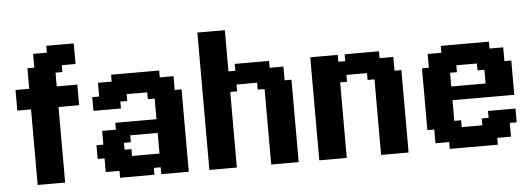

<svg xmlns="http://www.w3.org/2000/svg" viewBox="-43 -703 2262 819"><g transform="rotate(-5 1088.0 -294.0)"><path d="M235.3 -588.2H264.7V-558.8H235.3ZM264.7 -588.2H294.1V-558.8H264.7ZM264.7 -558.8H294.1V-529.4H264.7ZM235.3 -558.8H264.7V-529.4H235.3ZM235.3 -529.4H264.7V-500H235.3ZM264.7 -529.4H294.1V-500H264.7ZM205.9 -558.8H235.3V-529.4H205.9ZM205.9 -588.2H235.3V-558.8H205.9ZM176.5 -588.2H205.9V-558.8H176.5ZM176.5 -558.8H205.9V-529.4H176.5ZM147.1 -558.8H176.5V-529.4H147.1ZM117.6 -558.8H147.1V-529.4H117.6ZM117.6 -529.4H147.1V-500H117.6ZM147.1 -529.4H176.5V-500H147.1ZM176.5 -529.4H205.9V-500H176.5ZM205.9 -529.4H235.3V-500H205.9ZM176.5 -500H205.9V-470.6H176.5ZM147.1 -500H176.5V-470.6H147.1ZM117.6 -500H147.1V-470.6H117.6ZM205.9 -500H235.3V-470.6H205.9ZM88.2 -500H117.6V-470.6H88.2ZM88.2 -470.6H117.6V-441.2H88.2ZM88.2 -441.2H117.6V-411.8H88.2ZM117.6 -441.2H147.1V-411.8H117.6ZM117.6 -470.6H147.1V-441.2H117.6ZM147.1 -470.6H176.5V-441.2H147.1ZM147.1 -441.2H176.5V-411.8H147.1ZM176.5 -441.2H205.9V-411.8H176.5ZM176.5 -470.6H205.9V-441.2H176.5ZM176.5 -411.8H205.9V-382.4H176.5ZM147.1 -411.8H176.5V-382.4H147.1ZM147.1 -382.4H176.5V-352.9H147.1ZM117.6 -382.4H147.1V-352.9H117.6ZM88.2 -382.4H117.6V-352.9H88.2ZM88.2 -411.8H117.6V-382.4H88.2ZM117.6 -411.8H147.1V-382.4H117.6ZM29.4 -382.4H58.8V-352.9H29.4ZM58.8 -382.4H88.2V-352.9H58.8ZM176.5 -382.4H205.9V-352.9H176.5ZM205.9 -382.4H235.3V-352.9H205.9ZM235.3 -382.4H264.7V-352.9H235.3ZM264.7 -382.4H294.1V-352.9H264.7ZM264.7 -352.9H294.1V-323.5H264.7ZM235.3 -352.9H264.7V-323.5H235.3ZM205.9 -352.9H235.3V-323.5H205.9ZM58.8 -352.9H88.2V-323.5H58.8ZM29.4 -352.9H58.8V-323.5H29.4ZM88.2 -352.9H117.6V-323.5H88.2ZM117.6 -352.9H147.1V-323.5H117.6ZM147.1 -352.9H176.5V-323.5H147.1ZM176.5 -352.9H205.9V-323.5H176.5ZM88.2 -294.1H117.6V-264.7H88.2ZM117.6 -294.1H147.1V-264.7H117.6ZM147.1 -294.1H176.5V-264.7H147.1ZM176.5 -294.1H205.9V-264.7H176.5ZM176.5 -264.7H205.9V-235.3H176.5ZM147.1 -264.7H176.5V-235.3H147.1ZM117.6 -264.7H147.1V-235.3H117.6ZM88.2 -264.7H117.6V-235.3H88.2ZM117.6 -235.3H147.1V-205.9H117.6ZM117.6 -205.9H147.1V-176.5H117.6ZM147.1 -205.9H176.5V-176.5H147.1ZM176.5 -205.9H205.9V-176.5H176.5ZM176.5 -235.3H205.9V-205.9H176.5ZM147.1 -235.3H176.5V-205.9H147.1ZM88.2 -235.3H117.6V-205.9H88.2ZM88.2 -205.9H117.6V-176.5H88.2ZM88.2 -176.5H117.6V-147.1H88.2ZM117.6 -176.5H147.1V-147.1H117.6ZM117.6 -147.1H147.1V-117.6H117.6ZM147.1 -147.1H176.5V-117.6H147.1ZM176.5 -147.1H205.9V-117.6H176.5ZM176.5 -176.5H205.9V-147.1H176.5ZM147.1 -176.5H176.5V-147.1H147.1ZM88.2 -147.1H117.6V-117.6H88.2ZM88.2 -117.6H117.6V-88.2H88.2ZM117.6 -117.6H147.1V-88.2H117.6ZM147.1 -117.6H176.5V-88.2H147.1ZM176.5 -117.6H205.9V-88.2H176.5ZM176.5 -88.2H205.9V-58.8H176.5ZM176.5 -58.8H205.9V-29.4H176.5ZM176.5 -29.4H205.9V0H176.5ZM147.1 -29.4H176.5V0H147.1ZM117.6 -29.4H147.1V0H117.6ZM88.2 -29.4H117.6V0H88.2ZM88.2 -58.8H117.6V-29.4H88.2ZM88.2 -88.2H117.6V-58.8H88.2ZM117.6 -88.2H147.1V-58.8H117.6ZM147.1 -88.2H176.5V-58.8H147.1ZM147.1 -58.8H176.5V-29.4H147.1ZM117.6 -58.8H147.1V-29.4H117.6ZM29.4 -411.8H58.8V-382.4H29.4ZM58.8 -411.8H88.2V-382.4H58.8ZM205.9 -411.8H235.3V-382.4H205.9ZM235.3 -411.8H264.7V-382.4H235.3ZM264.7 -411.8H294.1V-382.4H264.7ZM88.2 -323.5H117.6V-294.1H88.2ZM117.6 -323.5H147.1V-294.1H117.6ZM147.1 -323.5H176.5V-294.1H147.1ZM176.5 -323.5H205.9V-294.1H176.5Z M588.2 0H558.8V-29.4H588.2ZM647.1 0H617.6V-29.4H647.1ZM558.8 0H529.4V-29.4H558.8ZM529.4 0H500V-29.4H529.4ZM500 0H470.6V-29.4H500ZM470.6 0H441.2V-29.4H470.6ZM441.2 -29.4H411.8V-58.8H441.2ZM470.6 -29.4H441.2V-58.8H470.6ZM470.6 -58.8H441.2V-88.2H470.6ZM411.8 -29.4H382.4V-58.8H411.8ZM411.8 -58.8H382.4V-88.2H411.8ZM441.2 -58.8H411.8V-88.2H441.2ZM470.6 -88.2H441.2V-117.6H470.6ZM500 -88.2H470.6V-117.6H500ZM441.2 -88.2H411.8V-117.6H441.2ZM411.8 -88.2H382.4V-117.6H411.8ZM382.4 -88.2H352.9V-117.6H382.4ZM382.4 -117.6H352.9V-147.1H382.4ZM382.4 -294.1H352.9V-323.5H382.4ZM382.4 -323.5H352.9V-352.9H382.4ZM411.8 -323.5H382.4V-352.9H411.8ZM411.8 -352.9H382.4V-382.4H411.8ZM411.8 -382.4H382.4V-411.8H411.8ZM441.2 -382.4H411.8V-411.8H441.2ZM470.6 -382.4H441.2V-411.8H470.6ZM500 -352.9H470.6V-382.4H500ZM500 -323.5H470.6V-352.9H500ZM470.6 -323.5H441.2V-352.9H470.6ZM470.6 -352.9H441.2V-382.4H470.6ZM441.2 -352.9H411.8V-382.4H441.2ZM441.2 -323.5H411.8V-352.9H441.2ZM441.2 -294.1H411.8V-323.5H441.2ZM470.6 -294.1H441.2V-323.5H470.6ZM470.6 -117.6H441.2V-147.1H470.6ZM441.2 -117.6H411.8V-147.1H441.2ZM411.8 -294.1H382.4V-323.5H411.8ZM411.8 -117.6H382.4V-147.1H411.8ZM500 -382.4H470.6V-411.8H500ZM500 -411.8H470.6V-441.2H500ZM470.6 -411.8H441.2V-441.2H470.6ZM529.4 -411.8H500V-441.2H529.4ZM558.8 -411.8H529.4V-441.2H558.8ZM588.2 -411.8H558.8V-441.2H588.2ZM617.6 -411.8H588.2V-441.2H617.6ZM647.1 -411.8H617.6V-441.2H647.1ZM647.1 -382.4H617.6V-411.8H647.1ZM676.5 -382.4H647.1V-411.8H676.5ZM705.9 -382.4H676.5V-411.8H705.9ZM705.9 -352.9H676.5V-382.4H705.9ZM735.3 -323.5H705.9V-352.9H735.3ZM705.9 -323.5H676.5V-352.9H705.9ZM735.3 -294.1H705.9V-323.5H735.3ZM735.3 -264.7H705.9V-294.1H735.3ZM735.3 -235.3H705.9V-264.7H735.3ZM735.3 -205.9H705.9V-235.3H735.3ZM735.3 -176.5H705.9V-205.9H735.3ZM735.3 -147.1H705.9V-176.5H735.3ZM705.9 -147.1H676.5V-176.5H705.9ZM705.9 -117.6H676.5V-147.1H705.9ZM735.3 -117.6H705.9V-147.1H735.3ZM735.3 -88.2H705.9V-117.6H735.3ZM705.9 -88.2H676.5V-117.6H705.9ZM705.9 -58.8H676.5V-88.2H705.9ZM705.9 -29.4H676.5V-58.8H705.9ZM676.5 -29.4H647.1V-58.8H676.5ZM647.1 -29.4H617.6V-58.8H647.1ZM617.6 -29.4H588.2V-58.8H617.6ZM617.6 -58.8H588.2V-88.2H617.6ZM647.1 -88.2H617.6V-117.6H647.1ZM676.5 -88.2H647.1V-117.6H676.5ZM647.1 -117.6H617.6V-147.1H647.1ZM647.1 -147.1H617.6V-176.5H647.1ZM647.1 -176.5H617.6V-205.9H647.1ZM647.1 -205.9H617.6V-235.3H647.1ZM647.1 -235.3H617.6V-264.7H647.1ZM647.1 -264.7H617.6V-294.1H647.1ZM647.1 -294.1H617.6V-323.5H647.1ZM647.1 -323.5H617.6V-352.9H647.1ZM617.6 -323.5H588.2V-352.9H617.6ZM617.6 -352.9H588.2V-382.4H617.6ZM588.2 -352.9H558.8V-382.4H588.2ZM558.8 -352.9H529.4V-382.4H558.8ZM529.4 -352.9H500V-382.4H529.4ZM529.4 -382.4H500V-411.8H529.4ZM558.8 -382.4H529.4V-411.8H558.8ZM588.2 -382.4H558.8V-411.8H588.2ZM617.6 -382.4H588.2V-411.8H617.6ZM647.1 -352.9H617.6V-382.4H647.1ZM676.5 -352.9H647.1V-382.4H676.5ZM676.5 -323.5H647.1V-352.9H676.5ZM676.5 -294.1H647.1V-323.5H676.5ZM676.5 -264.7H647.1V-294.1H676.5ZM705.9 -264.7H676.5V-294.1H705.9ZM705.9 -294.1H676.5V-323.5H705.9ZM705.9 -235.3H676.5V-264.7H705.9ZM705.9 -205.9H676.5V-235.3H705.9ZM705.9 -176.5H676.5V-205.9H705.9ZM676.5 -176.5H647.1V-205.9H676.5ZM676.5 -205.9H647.1V-235.3H676.5ZM676.5 -235.3H647.1V-264.7H676.5ZM676.5 -147.1H647.1V-176.5H676.5ZM676.5 -117.6H647.1V-147.1H676.5ZM676.5 -58.8H647.1V-88.2H676.5ZM647.1 -58.8H617.6V-88.2H647.1ZM588.2 -29.4H558.8V-58.8H588.2ZM558.8 -29.4H529.4V-58.8H558.8ZM529.4 -29.4H500V-58.8H529.4ZM500 -29.4H470.6V-58.8H500ZM500 -58.8H470.6V-88.2H500ZM529.4 -58.8H500V-88.2H529.4ZM558.8 -58.8H529.4V-88.2H558.8ZM588.2 -58.8H558.8V-88.2H588.2ZM411.8 -147.1H382.4V-176.5H411.8ZM441.2 -147.1H411.8V-176.5H441.2ZM470.6 -147.1H441.2V-176.5H470.6ZM411.8 -176.5H382.4V-205.9H411.8ZM441.2 -176.5H411.8V-205.9H441.2ZM470.6 -176.5H441.2V-205.9H470.6ZM500 -176.5H470.6V-205.9H500ZM529.4 -176.5H500V-205.9H529.4ZM558.8 -176.5H529.4V-205.9H558.8ZM588.2 -176.5H558.8V-205.9H588.2ZM617.6 -176.5H588.2V-205.9H617.6ZM617.6 -205.9H588.2V-235.3H617.6ZM588.2 -205.9H558.8V-235.3H588.2ZM558.8 -205.9H529.4V-235.3H558.8ZM529.4 -205.9H500V-235.3H529.4ZM500 -205.9H470.6V-235.3H500ZM470.6 -205.9H441.2V-235.3H470.6ZM705.9 -88.2H735.3V-58.8H705.9ZM705.9 -58.8H735.3V-29.4H705.9ZM705.9 -29.4H735.3V0H705.9ZM676.5 -29.4H705.9V0H676.5ZM647.1 -29.4H676.5V0H647.1ZM470.6 -176.5H500V-147.1H470.6Z M823.5 -588.2H852.9V-558.8H823.5ZM852.9 -588.2H882.4V-558.8H852.9ZM882.4 -588.2H911.8V-558.8H882.4ZM911.8 -588.2H941.2V-558.8H911.8ZM911.8 -558.8H941.2V-529.4H911.8ZM911.8 -529.4H941.2V-500H911.8ZM882.4 -529.4H911.8V-500H882.4ZM852.9 -529.4H882.4V-500H852.9ZM852.9 -558.8H882.4V-529.4H852.9ZM823.5 -558.8H852.9V-529.4H823.5ZM882.4 -558.8H911.8V-529.4H882.4ZM823.5 -529.4H852.9V-500H823.5ZM823.5 -500H852.9V-470.6H823.5ZM823.5 -470.6H852.9V-441.2H823.5ZM852.9 -470.6H882.4V-441.2H852.9ZM882.4 -470.6H911.8V-441.2H882.4ZM911.8 -470.6H941.2V-441.2H911.8ZM911.8 -500H941.2V-470.6H911.8ZM882.4 -500H911.8V-470.6H882.4ZM852.9 -500H882.4V-470.6H852.9ZM823.5 -441.2H852.9V-411.8H823.5ZM852.9 -441.2H882.4V-411.8H852.9ZM882.4 -441.2H911.8V-411.8H882.4ZM823.5 -382.4H852.9V-352.9H823.5ZM823.5 -411.8H852.9V-382.4H823.5ZM882.4 -29.4H911.8V0H882.4ZM852.9 -29.4H882.4V0H852.9ZM823.5 -58.8H852.9V-29.4H823.5ZM823.5 -88.2H852.9V-58.8H823.5ZM823.5 -29.4H852.9V0H823.5ZM970.6 -441.2H1000V-411.8H970.6ZM911.8 -441.2H941.2V-411.8H911.8ZM1000 -441.2H1029.4V-411.8H1000ZM1029.4 -441.2H1058.8V-411.8H1029.4ZM1058.8 -441.2H1088.2V-411.8H1058.8ZM1088.2 -441.2H1117.6V-411.8H1088.2ZM1117.6 -411.8H1147.1V-382.4H1117.6ZM1088.2 -411.8H1117.6V-382.4H1088.2ZM1088.2 -382.4H1117.6V-352.9H1088.2ZM1147.1 -411.8H1176.5V-382.4H1147.1ZM1147.1 -382.4H1176.5V-352.9H1147.1ZM1117.6 -382.4H1147.1V-352.9H1117.6ZM1088.2 -352.9H1117.6V-323.5H1088.2ZM1058.8 -352.9H1088.2V-323.5H1058.8ZM1117.6 -352.9H1147.1V-323.5H1117.6ZM1147.1 -352.9H1176.5V-323.5H1147.1ZM1176.5 -352.9H1205.9V-323.5H1176.5ZM1176.5 -323.5H1205.9V-294.1H1176.5ZM1176.5 -294.1H1205.9V-264.7H1176.5ZM1176.5 -264.7H1205.9V-235.3H1176.5ZM1176.5 -235.3H1205.9V-205.9H1176.5ZM1176.5 -205.9H1205.9V-176.5H1176.5ZM1176.5 -176.5H1205.9V-147.1H1176.5ZM1176.5 -147.1H1205.9V-117.6H1176.5ZM1176.5 -117.6H1205.9V-88.2H1176.5ZM1147.1 -117.6H1176.5V-88.2H1147.1ZM1147.1 -88.2H1176.5V-58.8H1147.1ZM1147.1 -58.8H1176.5V-29.4H1147.1ZM1117.6 -58.8H1147.1V-29.4H1117.6ZM1088.2 -58.8H1117.6V-29.4H1088.2ZM1088.2 -117.6H1117.6V-88.2H1088.2ZM1088.2 -88.2H1117.6V-58.8H1088.2ZM1117.6 -88.2H1147.1V-58.8H1117.6ZM1117.6 -117.6H1147.1V-88.2H1117.6ZM1117.6 -147.1H1147.1V-117.6H1117.6ZM1088.2 -147.1H1117.6V-117.6H1088.2ZM1088.2 -176.5H1117.6V-147.1H1088.2ZM1088.2 -205.9H1117.6V-176.5H1088.2ZM1088.2 -235.3H1117.6V-205.9H1088.2ZM1088.2 -264.7H1117.6V-235.3H1088.2ZM1088.2 -294.1H1117.6V-264.7H1088.2ZM1088.2 -323.5H1117.6V-294.1H1088.2ZM1117.6 -323.5H1147.1V-294.1H1117.6ZM1117.6 -294.1H1147.1V-264.7H1117.6ZM1117.6 -264.7H1147.1V-235.3H1117.6ZM1117.6 -235.3H1147.1V-205.9H1117.6ZM1117.6 -205.9H1147.1V-176.5H1117.6ZM1117.6 -176.5H1147.1V-147.1H1117.6ZM1147.1 -147.1H1176.5V-117.6H1147.1ZM1147.1 -176.5H1176.5V-147.1H1147.1ZM1147.1 -205.9H1176.5V-176.5H1147.1ZM1147.1 -235.3H1176.5V-205.9H1147.1ZM1147.1 -264.7H1176.5V-235.3H1147.1ZM1147.1 -294.1H1176.5V-264.7H1147.1ZM1147.1 -323.5H1176.5V-294.1H1147.1ZM1088.2 -29.4H1117.6V0H1088.2ZM911.8 -29.4H941.2V0H911.8ZM911.8 -58.8H941.2V-29.4H911.8ZM882.4 -58.8H911.8V-29.4H882.4ZM852.9 -58.8H882.4V-29.4H852.9ZM852.9 -294.1H882.4V-264.7H852.9ZM852.9 -323.5H882.4V-294.1H852.9ZM823.5 -352.9H852.9V-323.5H823.5ZM852.9 -382.4H882.4V-352.9H852.9ZM882.4 -411.8H911.8V-382.4H882.4ZM911.8 -411.8H941.2V-382.4H911.8ZM941.2 -411.8H970.6V-382.4H941.2ZM941.2 -382.4H970.6V-352.9H941.2ZM941.2 -352.9H970.6V-323.5H941.2ZM911.8 -352.9H941.2V-323.5H911.8ZM882.4 -352.9H911.8V-323.5H882.4ZM911.8 -323.5H941.2V-294.1H911.8ZM911.8 -294.1H941.2V-264.7H911.8ZM911.8 -264.7H941.2V-235.3H911.8ZM911.8 -88.2H941.2V-58.8H911.8ZM882.4 -88.2H911.8V-58.8H882.4ZM882.4 -294.1H911.8V-264.7H882.4ZM882.4 -323.5H911.8V-294.1H882.4ZM882.4 -382.4H911.8V-352.9H882.4ZM911.8 -382.4H941.2V-352.9H911.8ZM970.6 -411.8H1000V-382.4H970.6ZM1000 -411.8H1029.4V-382.4H1000ZM1029.4 -411.8H1058.8V-382.4H1029.4ZM1058.8 -411.8H1088.2V-382.4H1058.8ZM1058.8 -382.4H1088.2V-352.9H1058.8ZM1029.4 -382.4H1058.8V-352.9H1029.4ZM1000 -382.4H1029.4V-352.9H1000ZM970.6 -382.4H1000V-352.9H970.6ZM852.9 -411.8H882.4V-382.4H852.9ZM852.9 -88.2H882.4V-58.8H852.9ZM852.9 -352.9H882.4V-323.5H852.9ZM823.5 -323.5H852.9V-294.1H823.5ZM823.5 -294.1H852.9V-264.7H823.5ZM823.5 -117.6H852.9V-88.2H823.5ZM852.9 -117.6H882.4V-88.2H852.9ZM882.4 -117.6H911.8V-88.2H882.4ZM911.8 -117.6H941.2V-88.2H911.8ZM882.4 -264.7H911.8V-235.3H882.4ZM852.9 -264.7H882.4V-235.3H852.9ZM823.5 -264.7H852.9V-235.3H823.5ZM823.5 -235.3H852.9V-205.9H823.5ZM823.5 -205.9H852.9V-176.5H823.5ZM823.5 -176.5H852.9V-147.1H823.5ZM852.9 -176.5H882.4V-147.1H852.9ZM852.9 -147.1H882.4V-117.6H852.9ZM882.4 -147.1H911.8V-117.6H882.4ZM823.5 -147.1H852.9V-117.6H823.5ZM911.8 -147.1H941.2V-117.6H911.8ZM911.8 -176.5H941.2V-147.1H911.8ZM911.8 -205.9H941.2V-176.5H911.8ZM911.8 -235.3H941.2V-205.9H911.8ZM882.4 -235.3H911.8V-205.9H882.4ZM852.9 -235.3H882.4V-205.9H852.9ZM852.9 -205.9H882.4V-176.5H852.9ZM882.4 -176.5H911.8V-147.1H882.4ZM882.4 -205.9H911.8V-176.5H882.4ZM1117.6 -29.4H1147.1V0H1117.6ZM1147.1 -29.4H1176.5V0H1147.1ZM1176.5 -29.4H1205.9V0H1176.5ZM1176.5 -58.8H1205.9V-29.4H1176.5ZM1176.5 -88.2H1205.9V-58.8H1176.5Z M1294.1 -441.2H1323.5V-411.8H1294.1ZM1323.5 -441.2H1352.9V-411.8H1323.5ZM1352.9 -441.2H1382.4V-411.8H1352.9ZM1294.1 -382.4H1323.5V-352.9H1294.1ZM1294.1 -411.8H1323.5V-382.4H1294.1ZM1352.9 -29.4H1382.4V0H1352.9ZM1323.5 -29.4H1352.9V0H1323.5ZM1294.1 -58.8H1323.5V-29.4H1294.1ZM1294.1 -88.2H1323.5V-58.8H1294.1ZM1294.1 -29.4H1323.5V0H1294.1ZM1441.2 -441.2H1470.6V-411.8H1441.2ZM1382.4 -441.2H1411.8V-411.8H1382.4ZM1470.6 -441.2H1500V-411.8H1470.6ZM1500 -441.2H1529.4V-411.8H1500ZM1529.4 -441.2H1558.8V-411.8H1529.4ZM1558.8 -441.2H1588.2V-411.8H1558.8ZM1588.2 -411.8H1617.6V-382.4H1588.2ZM1558.8 -411.8H1588.2V-382.4H1558.8ZM1558.8 -382.4H1588.2V-352.9H1558.8ZM1617.6 -411.8H1647.1V-382.4H1617.6ZM1617.6 -382.4H1647.1V-352.9H1617.6ZM1588.2 -382.4H1617.6V-352.9H1588.2ZM1558.8 -352.9H1588.2V-323.5H1558.8ZM1529.4 -352.9H1558.8V-323.5H1529.4ZM1588.2 -352.9H1617.6V-323.5H1588.2ZM1617.6 -352.9H1647.1V-323.5H1617.6ZM1647.1 -352.9H1676.5V-323.5H1647.1ZM1647.1 -323.5H1676.5V-294.1H1647.1ZM1647.1 -294.1H1676.5V-264.7H1647.1ZM1647.1 -264.7H1676.5V-235.3H1647.1ZM1647.1 -235.3H1676.5V-205.9H1647.1ZM1647.1 -205.9H1676.5V-176.5H1647.1ZM1647.1 -176.5H1676.5V-147.1H1647.1ZM1647.1 -147.1H1676.5V-117.6H1647.1ZM1647.1 -117.6H1676.5V-88.2H1647.1ZM1617.6 -117.6H1647.1V-88.2H1617.6ZM1617.6 -88.2H1647.1V-58.8H1617.6ZM1617.6 -58.8H1647.1V-29.4H1617.6ZM1588.2 -58.8H1617.6V-29.4H1588.2ZM1558.8 -58.8H1588.2V-29.4H1558.8ZM1558.8 -117.6H1588.2V-88.2H1558.8ZM1558.8 -88.2H1588.2V-58.8H1558.8ZM1588.2 -88.2H1617.6V-58.8H1588.2ZM1588.2 -117.6H1617.6V-88.2H1588.2ZM1588.2 -147.1H1617.6V-117.6H1588.2ZM1558.8 -147.1H1588.2V-117.6H1558.8ZM1558.8 -176.5H1588.2V-147.1H1558.8ZM1558.8 -205.9H1588.2V-176.5H1558.8ZM1558.8 -235.3H1588.2V-205.9H1558.8ZM1558.8 -264.7H1588.2V-235.3H1558.8ZM1558.8 -294.1H1588.2V-264.7H1558.8ZM1558.8 -323.5H1588.2V-294.1H1558.8ZM1588.2 -323.5H1617.6V-294.1H1588.2ZM1588.2 -294.1H1617.6V-264.7H1588.2ZM1588.2 -264.7H1617.6V-235.3H1588.2ZM1588.2 -235.3H1617.6V-205.9H1588.2ZM1588.2 -205.9H1617.6V-176.5H1588.2ZM1588.2 -176.5H1617.6V-147.1H1588.2ZM1617.6 -147.1H1647.1V-117.6H1617.6ZM1617.6 -176.5H1647.1V-147.1H1617.6ZM1617.6 -205.9H1647.1V-176.5H1617.6ZM1617.6 -235.3H1647.1V-205.9H1617.6ZM1617.6 -264.7H1647.1V-235.3H1617.6ZM1617.6 -294.1H1647.1V-264.7H1617.6ZM1617.6 -323.5H1647.1V-294.1H1617.6ZM1558.8 -29.4H1588.2V0H1558.8ZM1382.4 -29.4H1411.8V0H1382.4ZM1382.4 -58.8H1411.8V-29.4H1382.4ZM1352.9 -58.8H1382.4V-29.4H1352.9ZM1323.5 -58.8H1352.9V-29.4H1323.5ZM1323.5 -294.1H1352.9V-264.7H1323.5ZM1323.5 -323.5H1352.9V-294.1H1323.5ZM1294.1 -352.9H1323.5V-323.5H1294.1ZM1323.5 -382.4H1352.9V-352.9H1323.5ZM1352.9 -411.8H1382.4V-382.4H1352.9ZM1382.4 -411.8H1411.8V-382.4H1382.4ZM1411.8 -411.8H1441.2V-382.4H1411.8ZM1411.8 -382.4H1441.2V-352.9H1411.8ZM1411.8 -352.9H1441.2V-323.5H1411.8ZM1382.4 -352.9H1411.8V-323.5H1382.4ZM1352.9 -352.9H1382.4V-323.5H1352.9ZM1382.4 -323.5H1411.8V-294.1H1382.4ZM1382.4 -294.1H1411.8V-264.7H1382.4ZM1382.4 -264.7H1411.8V-235.3H1382.4ZM1382.4 -88.2H1411.8V-58.8H1382.4ZM1352.9 -88.2H1382.4V-58.8H1352.9ZM1352.9 -294.1H1382.4V-264.7H1352.9ZM1352.9 -323.5H1382.4V-294.1H1352.9ZM1352.9 -382.4H1382.4V-352.9H1352.9ZM1382.4 -382.4H1411.8V-352.9H1382.4ZM1441.2 -411.8H1470.6V-382.4H1441.2ZM1470.6 -411.8H1500V-382.4H1470.6ZM1500 -411.8H1529.4V-382.4H1500ZM1529.4 -411.8H1558.8V-382.4H1529.4ZM1529.4 -382.4H1558.8V-352.9H1529.4ZM1500 -382.4H1529.4V-352.9H1500ZM1470.6 -382.4H1500V-352.9H1470.6ZM1441.2 -382.4H1470.6V-352.9H1441.2ZM1323.5 -411.8H1352.9V-382.4H1323.5ZM1323.5 -88.2H1352.9V-58.8H1323.5ZM1323.5 -352.9H1352.9V-323.5H1323.5ZM1294.1 -323.5H1323.5V-294.1H1294.1ZM1294.1 -294.1H1323.5V-264.7H1294.1ZM1294.1 -117.6H1323.5V-88.2H1294.1ZM1323.5 -117.6H1352.9V-88.2H1323.5ZM1352.9 -117.6H1382.4V-88.2H1352.9ZM1382.4 -117.6H1411.8V-88.2H1382.4ZM1352.9 -264.7H1382.4V-235.3H1352.9ZM1323.5 -264.7H1352.9V-235.3H1323.5ZM1294.1 -264.7H1323.5V-235.3H1294.1ZM1294.1 -235.3H1323.5V-205.9H1294.1ZM1294.1 -205.9H1323.5V-176.5H1294.1ZM1294.1 -176.5H1323.5V-147.1H1294.1ZM1323.5 -176.5H1352.9V-147.1H1323.5ZM1323.5 -147.1H1352.9V-117.6H1323.5ZM1352.9 -147.1H1382.4V-117.6H1352.9ZM1294.1 -147.1H1323.5V-117.6H1294.1ZM1382.4 -147.1H1411.8V-117.6H1382.4ZM1382.4 -176.5H1411.8V-147.1H1382.4ZM1382.4 -205.9H1411.8V-176.5H1382.4ZM1382.4 -235.3H1411.8V-205.9H1382.4ZM1352.9 -235.3H1382.4V-205.9H1352.9ZM1323.5 -235.3H1352.9V-205.9H1323.5ZM1323.5 -205.9H1352.9V-176.5H1323.5ZM1352.9 -176.5H1382.4V-147.1H1352.9ZM1352.9 -205.9H1382.4V-176.5H1352.9ZM1588.2 -29.4H1617.6V0H1588.2ZM1617.6 -29.4H1647.1V0H1617.6ZM1647.1 -29.4H1676.5V0H1647.1ZM1647.1 -58.8H1676.5V-29.4H1647.1ZM1647.1 -88.2H1676.5V-58.8H1647.1Z M1882.4 -441.2H1911.8V-411.8H1882.4ZM1911.8 -441.2H1941.2V-411.8H1911.8ZM1852.9 -441.2H1882.4V-411.8H1852.9ZM1941.2 -441.2H1970.6V-411.8H1941.2ZM1970.6 -441.2H2000V-411.8H1970.6ZM2000 -441.2H2029.4V-411.8H2000ZM2029.4 -441.2H2058.8V-411.8H2029.4ZM2058.8 -411.8H2088.2V-382.4H2058.8ZM2029.4 -411.8H2058.8V-382.4H2029.4ZM2029.4 -382.4H2058.8V-352.9H2029.4ZM2088.2 -411.8H2117.6V-382.4H2088.2ZM2088.2 -382.4H2117.6V-352.9H2088.2ZM2058.8 -382.4H2088.2V-352.9H2058.8ZM2029.4 -352.9H2058.8V-323.5H2029.4ZM2000 -352.9H2029.4V-323.5H2000ZM2058.8 -352.9H2088.2V-323.5H2058.8ZM2088.2 -352.9H2117.6V-323.5H2088.2ZM2117.6 -352.9H2147.1V-323.5H2117.6ZM2117.6 -323.5H2147.1V-294.1H2117.6ZM2117.6 -147.1H2147.1V-117.6H2117.6ZM2117.6 -117.6H2147.1V-88.2H2117.6ZM2088.2 -117.6H2117.6V-88.2H2088.2ZM2088.2 -88.2H2117.6V-58.8H2088.2ZM2088.2 -58.8H2117.6V-29.4H2088.2ZM2058.8 -58.8H2088.2V-29.4H2058.8ZM2029.4 -58.8H2058.8V-29.4H2029.4ZM2000 -88.2H2029.4V-58.8H2000ZM2000 -117.6H2029.4V-88.2H2000ZM2029.4 -117.6H2058.8V-88.2H2029.4ZM2029.4 -88.2H2058.8V-58.8H2029.4ZM2058.8 -88.2H2088.2V-58.8H2058.8ZM2058.8 -117.6H2088.2V-88.2H2058.8ZM2058.8 -147.1H2088.2V-117.6H2058.8ZM2029.4 -147.1H2058.8V-117.6H2029.4ZM2029.4 -323.5H2058.8V-294.1H2029.4ZM2058.8 -323.5H2088.2V-294.1H2058.8ZM2088.2 -147.1H2117.6V-117.6H2088.2ZM2088.2 -323.5H2117.6V-294.1H2088.2ZM2000 -58.8H2029.4V-29.4H2000ZM2000 -29.4H2029.4V0H2000ZM2029.4 -29.4H2058.8V0H2029.4ZM1970.6 -29.4H2000V0H1970.6ZM1941.2 -29.4H1970.6V0H1941.2ZM1911.8 -29.4H1941.2V0H1911.8ZM1882.4 -29.4H1911.8V0H1882.4ZM1852.9 -29.4H1882.4V0H1852.9ZM1852.9 -58.8H1882.4V-29.4H1852.9ZM1823.5 -58.8H1852.9V-29.4H1823.5ZM1794.1 -58.8H1823.5V-29.4H1794.1ZM1794.1 -88.2H1823.5V-58.8H1794.1ZM1764.7 -117.6H1794.1V-88.2H1764.7ZM1794.1 -117.6H1823.5V-88.2H1794.1ZM1764.7 -147.1H1794.1V-117.6H1764.7ZM1764.7 -176.5H1794.1V-147.1H1764.7ZM1764.7 -205.9H1794.1V-176.5H1764.7ZM1764.7 -235.3H1794.1V-205.9H1764.7ZM1764.7 -264.7H1794.1V-235.3H1764.7ZM1764.7 -294.1H1794.1V-264.7H1764.7ZM1794.1 -294.1H1823.5V-264.7H1794.1ZM1794.1 -323.5H1823.5V-294.1H1794.1ZM1764.7 -323.5H1794.1V-294.1H1764.7ZM1764.7 -352.9H1794.1V-323.5H1764.7ZM1794.1 -352.9H1823.5V-323.5H1794.1ZM1794.1 -382.4H1823.5V-352.9H1794.1ZM1794.1 -411.8H1823.5V-382.4H1794.1ZM1823.5 -411.8H1852.9V-382.4H1823.5ZM1852.9 -411.8H1882.4V-382.4H1852.9ZM1882.4 -411.8H1911.8V-382.4H1882.4ZM1882.4 -382.4H1911.8V-352.9H1882.4ZM1882.4 -352.9H1911.8V-323.5H1882.4ZM1852.9 -352.9H1882.4V-323.5H1852.9ZM1823.5 -352.9H1852.9V-323.5H1823.5ZM1852.9 -323.5H1882.4V-294.1H1852.9ZM1852.9 -294.1H1882.4V-264.7H1852.9ZM1852.9 -264.7H1882.4V-235.3H1852.9ZM1852.9 -235.3H1882.4V-205.9H1852.9ZM1852.9 -205.9H1882.4V-176.5H1852.9ZM1852.9 -176.5H1882.4V-147.1H1852.9ZM1852.9 -147.1H1882.4V-117.6H1852.9ZM1852.9 -117.6H1882.4V-88.2H1852.9ZM1882.4 -117.6H1911.8V-88.2H1882.4ZM1882.4 -88.2H1911.8V-58.8H1882.4ZM1911.8 -88.2H1941.2V-58.8H1911.8ZM1941.2 -88.2H1970.6V-58.8H1941.2ZM1970.6 -88.2H2000V-58.8H1970.6ZM1970.6 -58.8H2000V-29.4H1970.6ZM1941.2 -58.8H1970.6V-29.4H1941.2ZM1911.8 -58.8H1941.2V-29.4H1911.8ZM1882.4 -58.8H1911.8V-29.4H1882.4ZM1852.9 -88.2H1882.4V-58.8H1852.9ZM1823.5 -88.2H1852.9V-58.8H1823.5ZM1823.5 -117.6H1852.9V-88.2H1823.5ZM1823.5 -147.1H1852.9V-117.6H1823.5ZM1823.5 -176.5H1852.9V-147.1H1823.5ZM1794.1 -176.5H1823.5V-147.1H1794.1ZM1794.1 -147.1H1823.5V-117.6H1794.1ZM1794.1 -205.9H1823.5V-176.5H1794.1ZM1794.1 -235.3H1823.5V-205.9H1794.1ZM1794.1 -264.7H1823.5V-235.3H1794.1ZM1823.5 -264.7H1852.9V-235.3H1823.5ZM1823.5 -235.3H1852.9V-205.9H1823.5ZM1823.5 -205.9H1852.9V-176.5H1823.5ZM1823.5 -294.1H1852.9V-264.7H1823.5ZM1823.5 -323.5H1852.9V-294.1H1823.5ZM1823.5 -382.4H1852.9V-352.9H1823.5ZM1852.9 -382.4H1882.4V-352.9H1852.9ZM1911.8 -411.8H1941.2V-382.4H1911.8ZM1941.2 -411.8H1970.6V-382.4H1941.2ZM1970.6 -411.8H2000V-382.4H1970.6ZM2000 -411.8H2029.4V-382.4H2000ZM2000 -382.4H2029.4V-352.9H2000ZM1970.6 -382.4H2000V-352.9H1970.6ZM1941.2 -382.4H1970.6V-352.9H1941.2ZM1911.8 -382.4H1941.2V-352.9H1911.8ZM2117.6 -294.1H2147.1V-264.7H2117.6ZM2088.2 -294.1H2117.6V-264.7H2088.2ZM2058.8 -294.1H2088.2V-264.7H2058.8ZM2029.4 -294.1H2058.8V-264.7H2029.4ZM2117.6 -264.7H2147.1V-235.3H2117.6ZM2088.2 -264.7H2117.6V-235.3H2088.2ZM2058.8 -264.7H2088.2V-235.3H2058.8ZM2029.4 -264.7H2058.8V-235.3H2029.4ZM2000 -264.7H2029.4V-235.3H2000ZM1970.6 -264.7H2000V-235.3H1970.6ZM1941.2 -264.7H1970.6V-235.3H1941.2ZM1911.8 -264.7H1941.2V-235.3H1911.8ZM1882.4 -264.7H1911.8V-235.3H1882.4ZM1882.4 -235.3H1911.8V-205.9H1882.4ZM1911.8 -235.3H1941.2V-205.9H1911.8ZM1941.2 -235.3H1970.6V-205.9H1941.2ZM1970.6 -235.3H2000V-205.9H1970.6ZM2000 -235.3H2029.4V-205.9H2000ZM2029.4 -235.3H2058.8V-205.9H2029.4ZM2058.8 -235.3H2088.2V-205.9H2058.8ZM2088.2 -235.3H2117.6V-205.9H2088.2ZM2117.6 -235.3H2147.1V-205.9H2117.6Z"/></g></svg>

Font: Jersey 20
Style: Regular
Weight: 400
Designer: Sarah Cadigan-Fried
Version: Version 1.000; ttfautohint (v1.8.4.7-5d5b)